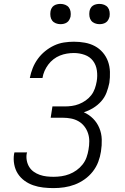

<svg xmlns="http://www.w3.org/2000/svg" viewBox="-20 -957 640 985"><path d="M255 8Q228 8 201.5 5Q175 2 150.5 -6.5Q126 -15 105.5 -30Q85 -45 71.5 -66Q58 -87 53 -113.5Q48 -140 52 -166Q53 -168 53 -170.5Q53 -173 54 -175H119Q118 -173 118 -171.5Q118 -170 117 -169Q114 -151 117.5 -133Q121 -115 130 -100.5Q139 -86 153 -76Q167 -66 184 -60Q201 -54 219 -52Q237 -50 255 -50Q275 -50 295.5 -53Q316 -56 335.5 -63.5Q355 -71 372.5 -83.5Q390 -96 403.5 -113Q417 -130 424 -150Q431 -170 434 -189Q438 -211 438 -232.5Q438 -254 431.5 -273.5Q425 -293 412.5 -309Q400 -325 382.5 -335Q365 -345 344.5 -349Q324 -353 302 -353H240L249 -411H312Q330 -411 348.5 -413.5Q367 -416 385 -423Q403 -430 419.5 -441.5Q436 -453 448 -468.5Q460 -484 466.5 -502.5Q473 -521 476 -539Q481 -567 477 -595.5Q473 -624 457 -645Q441 -666 414.5 -675.5Q388 -685 359 -685Q341 -685 323 -682Q305 -679 287.5 -672Q270 -665 254.5 -653Q239 -641 227.5 -625.5Q216 -610 208.5 -593Q201 -576 198 -557H133Q138 -583 148 -608Q158 -633 174 -655Q190 -677 211.5 -694.5Q233 -712 257.5 -723.5Q282 -735 308 -739Q334 -743 359 -743Q388 -743 415.5 -738Q443 -733 466.5 -720.5Q490 -708 507.5 -687.5Q525 -667 534 -642Q543 -617 544 -588.5Q545 -560 541 -532Q536 -507 526.5 -482Q517 -457 499 -437Q481 -417 458 -403Q435 -389 410 -381Q437 -369 457.5 -348.5Q478 -328 489.5 -300.5Q501 -273 502 -242Q503 -211 498 -180Q494 -153 484 -126.5Q474 -100 456 -77Q438 -54 414 -37Q390 -20 363.5 -10Q337 0 309.5 4Q282 8 255 8ZM490 -833Q478 -833 466.5 -837.5Q455 -842 448 -851Q441 -860 439 -872.5Q437 -885 439 -898Q440 -906 444.5 -914.5Q449 -923 456.5 -928Q464 -933 473 -935Q482 -937 490 -937Q503 -937 514.5 -932.5Q526 -928 533 -919Q540 -910 542 -897.5Q544 -885 542 -872Q540 -864 535.5 -855.5Q531 -847 523.5 -842Q516 -837 507.5 -835Q499 -833 490 -833ZM290 -833Q278 -833 266.5 -837.5Q255 -842 248 -851Q241 -860 239 -872.5Q237 -885 239 -898Q240 -906 244.5 -914.5Q249 -923 256.5 -928Q264 -933 273 -935Q282 -937 290 -937Q303 -937 314.5 -932.5Q326 -928 333 -919Q340 -910 342 -897.5Q344 -885 342 -872Q340 -864 335.5 -855.5Q331 -847 323.5 -842Q316 -837 307.5 -835Q299 -833 290 -833Z"/></svg>

Font: Iosevka Curly Light Extended
Style: Italic
Weight: 300
Width: 7
Italic angle: -9°
Monospace: yes
Designer: Belleve Invis
Foundry: Belleve Invis
Version: Version 11.1.0; ttfautohint (v1.8.3)